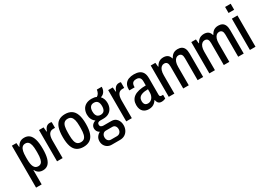

<svg xmlns="http://www.w3.org/2000/svg" viewBox="6 -1664 3889 2795"><g transform="rotate(-30 1950.5 -267.0)"><path d="M54 179V-526H130L137 -458H143Q159 -494 189.5 -516Q220 -538 266 -538Q317 -538 351.5 -510Q386 -482 404 -421.5Q422 -361 422 -261Q422 -165 404.5 -104.5Q387 -44 353 -16Q319 12 269 12Q242 12 220 4Q198 -4 181 -20.5Q164 -37 153 -61H148V179ZM238 -74Q269 -74 288 -91.5Q307 -109 316 -147.5Q325 -186 325 -247V-282Q325 -342 316 -380.5Q307 -419 288 -437.5Q269 -456 238 -456Q205 -456 185 -435.5Q165 -415 156.5 -376.5Q148 -338 148 -281V-248Q148 -202 153.5 -169Q159 -136 170.5 -115Q182 -94 199 -84Q216 -74 238 -74Z M510 0V-526H587L594 -451H600Q609 -478 622 -497.5Q635 -517 653.5 -527.5Q672 -538 695 -538Q705 -538 713 -537Q721 -536 728 -533V-437H695Q674 -437 657 -428.5Q640 -420 628 -402.5Q616 -385 610 -358Q604 -331 604 -295V0Z M952 12Q888 12 844.5 -16Q801 -44 779.5 -105Q758 -166 758 -263Q758 -361 779.5 -421.5Q801 -482 844.5 -510Q888 -538 952 -538Q1016 -538 1059.5 -510Q1103 -482 1125 -421.5Q1147 -361 1147 -263Q1147 -166 1125 -105Q1103 -44 1059.5 -16Q1016 12 952 12ZM952 -67Q987 -67 1008 -84.5Q1029 -102 1039.5 -141Q1050 -180 1050 -243V-283Q1050 -346 1039.5 -385Q1029 -424 1008 -442Q987 -460 952 -460Q918 -460 896 -442Q874 -424 864.5 -385Q855 -346 855 -283V-243Q855 -180 864.5 -141Q874 -102 896 -84.5Q918 -67 952 -67Z M1320 189Q1283 189 1253.5 172Q1224 155 1207 125Q1190 95 1190 57Q1190 15 1211 -15Q1232 -45 1265 -61Q1240 -74 1227 -96Q1214 -118 1214 -144Q1214 -177 1235 -201.5Q1256 -226 1291 -235Q1259 -258 1242.5 -292.5Q1226 -327 1226 -369Q1226 -418 1245.5 -456.5Q1265 -495 1304 -516.5Q1343 -538 1399 -538Q1423 -538 1443.5 -534Q1464 -530 1480 -522Q1504 -535 1517 -559.5Q1530 -584 1534 -615H1616Q1616 -580 1604.5 -554Q1593 -528 1574 -511.5Q1555 -495 1529 -488Q1551 -465 1561.5 -434.5Q1572 -404 1572 -370Q1572 -321 1553 -282.5Q1534 -244 1497 -222Q1460 -200 1405 -200H1350Q1328 -200 1314.5 -189.5Q1301 -179 1301 -156Q1301 -135 1316.5 -124Q1332 -113 1355 -113H1488Q1547 -113 1580 -72Q1613 -31 1613 29Q1613 73 1594.5 109.5Q1576 146 1542 167.5Q1508 189 1458 189ZM1349 119H1449Q1470 119 1486.5 109Q1503 99 1512 81.5Q1521 64 1521 43Q1521 9 1504 -11.5Q1487 -32 1458 -32H1349Q1319 -32 1300.5 -10.5Q1282 11 1282 43Q1282 77 1300 98Q1318 119 1349 119ZM1399 -268Q1440 -268 1460 -293.5Q1480 -319 1480 -369Q1480 -419 1460 -445Q1440 -471 1399 -471Q1359 -471 1338.5 -445Q1318 -419 1318 -369Q1318 -337 1327 -314Q1336 -291 1354.5 -279.5Q1373 -268 1399 -268Z M1673 0V-526H1750L1757 -451H1763Q1772 -478 1785 -497.5Q1798 -517 1816.5 -527.5Q1835 -538 1858 -538Q1868 -538 1876 -537Q1884 -536 1891 -533V-437H1858Q1837 -437 1820 -428.5Q1803 -420 1791 -402.5Q1779 -385 1773 -358Q1767 -331 1767 -295V0Z M2050 12Q2023 12 1999 4Q1975 -4 1956.5 -21Q1938 -38 1927.5 -65.5Q1917 -93 1917 -132Q1917 -175 1932.5 -208Q1948 -241 1980 -264Q2012 -287 2062.5 -299Q2113 -311 2181 -311V-379Q2181 -405 2173.5 -423Q2166 -441 2149.5 -451Q2133 -461 2106 -461Q2073 -461 2056 -449.5Q2039 -438 2033 -419.5Q2027 -401 2027 -378V-368H1938Q1937 -373 1937 -377.5Q1937 -382 1937 -388Q1937 -441 1959.5 -474.5Q1982 -508 2021 -523Q2060 -538 2110 -538Q2161 -538 2197.5 -522.5Q2234 -507 2254 -472Q2274 -437 2274 -378V-101Q2274 -84 2281.5 -75.5Q2289 -67 2301 -67H2331V-4Q2318 2 2300.5 6.5Q2283 11 2263 11Q2239 11 2223.5 1.5Q2208 -8 2199.5 -25Q2191 -42 2188 -62H2183Q2170 -41 2151.5 -24Q2133 -7 2108 2.5Q2083 12 2050 12ZM2080 -67Q2100 -67 2118 -75.5Q2136 -84 2150 -100.5Q2164 -117 2172.5 -141Q2181 -165 2181 -196V-247Q2120 -247 2083 -234.5Q2046 -222 2030 -199Q2014 -176 2014 -144Q2014 -119 2021.5 -101.5Q2029 -84 2044 -75.5Q2059 -67 2080 -67Z M2388 0V-526H2466L2473 -457H2479Q2493 -485 2511.5 -503Q2530 -521 2553.5 -529.5Q2577 -538 2604 -538Q2646 -538 2674 -519.5Q2702 -501 2714 -457H2719Q2734 -485 2752 -503Q2770 -521 2793.5 -529.5Q2817 -538 2845 -538Q2883 -538 2910 -523.5Q2937 -509 2951.5 -477Q2966 -445 2966 -392V0H2873V-370Q2873 -390 2869.5 -405.5Q2866 -421 2858.5 -431.5Q2851 -442 2839 -447.5Q2827 -453 2811 -453Q2786 -453 2766.5 -436.5Q2747 -420 2735.5 -388Q2724 -356 2724 -309V0H2631V-370Q2631 -390 2627.5 -405.5Q2624 -421 2617 -431.5Q2610 -442 2598 -447.5Q2586 -453 2569 -453Q2544 -453 2524 -436.5Q2504 -420 2493 -388Q2482 -356 2482 -309V0Z M3070 0V-526H3148L3155 -457H3161Q3175 -485 3193.5 -503Q3212 -521 3235.5 -529.5Q3259 -538 3286 -538Q3328 -538 3356 -519.5Q3384 -501 3396 -457H3401Q3416 -485 3434 -503Q3452 -521 3475.5 -529.5Q3499 -538 3527 -538Q3565 -538 3592 -523.5Q3619 -509 3633.5 -477Q3648 -445 3648 -392V0H3555V-370Q3555 -390 3551.5 -405.5Q3548 -421 3540.5 -431.5Q3533 -442 3521 -447.5Q3509 -453 3493 -453Q3468 -453 3448.5 -436.5Q3429 -420 3417.5 -388Q3406 -356 3406 -309V0H3313V-370Q3313 -390 3309.5 -405.5Q3306 -421 3299 -431.5Q3292 -442 3280 -447.5Q3268 -453 3251 -453Q3226 -453 3206 -436.5Q3186 -420 3175 -388Q3164 -356 3164 -309V0Z M3752 -622V-723H3846V-622ZM3752 0V-526H3846V0Z"/></g></svg>

Font: Archivo Condensed Medium
Style: Regular
Weight: 500
Width: 3
Designer: Hector Gatti
Foundry: Omnibus-Type
Version: Version 2.001